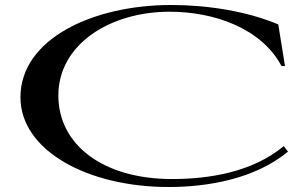

<svg xmlns="http://www.w3.org/2000/svg" viewBox="-20 -735 1236 770"><path d="M667 -715C351 -715 62 -578 62 -345C62 -131 332 15 656 15C810 15 1001 -16 1135 -127L1118 -149C992 -44 817 -17 670 -17C391 -17 214 -156 214 -352C214 -557 421 -688 660 -688C840 -688 1029 -621 1109 -470H1123L1096 -637C971 -690 811 -715 667 -715Z"/></svg>

Font: Sprat Extended Medium
Style: Regular
Weight: 500
Width: 9
Designer: Ethan Nakache
Foundry: Collletttivo
Version: Version 2.000;Glyphs 3.2 (3217)